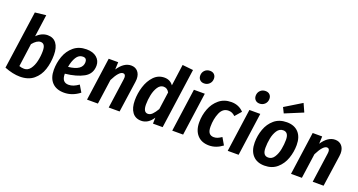

<svg xmlns="http://www.w3.org/2000/svg" viewBox="-47 -1513 4137 2221"><g transform="rotate(20 2021.5 -402.5)"><path d="M502 -354Q502 -257 474.5 -173.5Q447 -90 383 -37Q319 16 216 16Q129 16 25 -25L126 -741L261 -756L223 -483Q252 -513 286.5 -529Q321 -545 358 -545Q427 -545 464.5 -495.5Q502 -446 502 -354ZM209 -381 170 -97Q201 -86 231 -86Q277 -86 307 -126.5Q337 -167 351 -228Q365 -289 365 -351Q365 -401 350 -422.5Q335 -444 307 -444Q260 -444 209 -381Z M1007 -407Q1007 -305 920.5 -257Q834 -209 694 -194V-191Q694 -88 777 -88Q808 -88 837 -99.5Q866 -111 900 -135L949 -53Q860 16 759 16Q663 16 611 -39Q559 -94 559 -193Q559 -280 588 -360.5Q617 -441 679.5 -493Q742 -545 836 -545Q916 -545 961.5 -506Q1007 -467 1007 -407ZM873 -401Q873 -424 861.5 -437.5Q850 -451 824 -451Q774 -451 744 -402Q714 -353 702 -281Q873 -298 873 -401Z M1497 -419Q1497 -402 1494 -384L1439 0H1305L1356 -364Q1358 -382 1358 -387Q1358 -430 1326 -430Q1277 -430 1215 -306L1172 0H1038L1112 -530H1229L1225 -439Q1296 -546 1385 -546Q1436 -546 1466.5 -512Q1497 -478 1497 -419Z M2073 -741 1969 0H1850L1852 -74Q1794 16 1709 16Q1637 16 1598.5 -36.5Q1560 -89 1560 -183Q1560 -268 1586 -351.5Q1612 -435 1665 -490.5Q1718 -546 1795 -546Q1864 -546 1904 -491L1940 -755ZM1698 -182Q1698 -86 1754 -86Q1783 -86 1808 -111Q1833 -136 1861 -183L1891 -399Q1878 -422 1861 -433Q1844 -444 1821 -444Q1779 -444 1751 -401.5Q1723 -359 1710.5 -298.5Q1698 -238 1698 -182Z M2221 0H2087L2161 -530H2295ZM2173 -710Q2173 -749 2198.5 -774.5Q2224 -800 2263 -800Q2296 -800 2315.5 -780.5Q2335 -761 2335 -729Q2335 -690 2309 -664.5Q2283 -639 2245 -639Q2212 -639 2192.5 -659Q2173 -679 2173 -710Z M2771 -481 2704 -404Q2684 -423 2664.5 -431.5Q2645 -440 2621 -440Q2551 -440 2519 -365Q2487 -290 2487 -195Q2487 -141 2506.5 -117Q2526 -93 2563 -93Q2587 -93 2608 -101.5Q2629 -110 2658 -129L2708 -43Q2630 16 2544 16Q2451 16 2399 -41.5Q2347 -99 2347 -199Q2347 -285 2377 -364Q2407 -443 2468.5 -494Q2530 -545 2619 -545Q2711 -545 2771 -481Z M2904 0H2770L2844 -530H2978ZM2856 -710Q2856 -749 2881.5 -774.5Q2907 -800 2946 -800Q2979 -800 2998.5 -780.5Q3018 -761 3018 -729Q3018 -690 2992 -664.5Q2966 -639 2928 -639Q2895 -639 2875.5 -659Q2856 -679 2856 -710Z M3030 -198Q3030 -283 3058.5 -362.5Q3087 -442 3148 -493.5Q3209 -545 3302 -545Q3394 -545 3445.5 -490Q3497 -435 3497 -335Q3497 -250 3469 -170Q3441 -90 3380 -37Q3319 16 3226 16Q3133 16 3081.5 -40.5Q3030 -97 3030 -198ZM3360 -350Q3360 -443 3293 -443Q3247 -443 3219 -400.5Q3191 -358 3179.5 -299Q3168 -240 3168 -184Q3168 -134 3184.5 -110.5Q3201 -87 3235 -87Q3281 -87 3309 -130.5Q3337 -174 3348.5 -234Q3360 -294 3360 -350ZM3451 -719 3231 -628 3198 -695 3405 -821Z M4008 -419Q4008 -402 4005 -384L3950 0H3816L3867 -364Q3869 -382 3869 -387Q3869 -430 3837 -430Q3788 -430 3726 -306L3683 0H3549L3623 -530H3740L3736 -439Q3807 -546 3896 -546Q3947 -546 3977.5 -512Q4008 -478 4008 -419Z"/></g></svg>

Font: Fira Sans Condensed SemiBold
Style: Italic
Weight: 600
Width: 3
Italic angle: -8°
Designer: bBox Type GmbH & Carrois Corporate GbR & Edenspiekermann AG
Foundry: bBox Type GmbH & Carrois Corporate GbR & Edenspiekermann AG
Version: Version 4.301